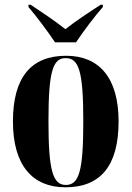

<svg xmlns="http://www.w3.org/2000/svg" viewBox="-20 -786 559 816"><path d="M214 -606H303C333 -651 383 -718 417 -756V-766H408C368 -740 303 -698 258 -662C213 -698 149 -740 110 -766H101V-756C134 -718 184 -651 214 -606ZM258 10C407 10 484 -81 484 -270C484 -457 400 -549 261 -549C112 -549 35 -457 35 -270C35 -82 119 10 258 10ZM260 0C205 0 186 -59 186 -270C186 -481 204 -539 259 -539C316 -539 334 -481 334 -270C334 -59 316 0 260 0Z"/></svg>

Font: Noto Serif Display ExtraCondensed ExtraBold
Style: Regular
Weight: 800
Width: 2
Designer: Monotype Design Team
Foundry: Monotype Imaging Inc.
Version: Version 2.009